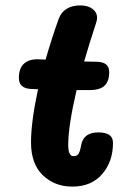

<svg xmlns="http://www.w3.org/2000/svg" viewBox="-20 -690 484 712"><path d="M399 -160Q399 -91 359 -44.5Q319 2 248 2Q183 2 139 -40Q95 -82 95 -162Q95 -238 121 -359L98 -360Q50 -361 50 -401Q50 -437 69.5 -454.5Q89 -472 127 -470L149 -469Q174 -555 198 -621Q207 -645 227.5 -657.5Q248 -670 277 -670Q306 -670 323 -657Q340 -644 340 -624Q340 -616 337 -607Q311 -528 292 -462L339 -461Q385 -460 385 -423Q385 -389 368 -372.5Q351 -356 312 -356H264Q233 -223 233 -153Q233 -111 252 -111Q266 -111 271.5 -120Q277 -129 281 -152Q290 -199 344 -199Q372 -199 385.5 -189.5Q399 -180 399 -160Z"/></svg>

Font: Mali
Style: Bold Italic
Weight: 700
Italic angle: -10°
Version: Version 1.000; ttfautohint (v1.6)